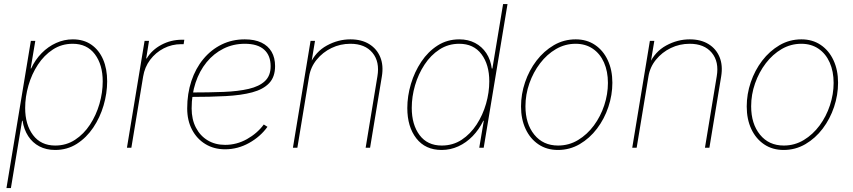

<svg xmlns="http://www.w3.org/2000/svg" viewBox="-20 -748 4316 972"><path d="M12.7 204.1 136.2 -541H158.7L135.3 -401.4H137.7Q158.2 -445.8 190.9 -479Q223.6 -512.2 264.2 -530.5Q304.7 -548.8 348.6 -548.8Q403.8 -548.8 442.6 -521.7Q481.4 -494.6 502 -447Q522.5 -399.4 522.5 -336.4Q522.5 -275.9 504.4 -214.4Q486.3 -152.8 451.9 -101.8Q417.5 -50.8 368.9 -19.8Q320.3 11.2 259.3 11.2Q213.9 11.2 179.2 -7.1Q144.5 -25.4 122.8 -58.8Q101.1 -92.3 94.2 -136.7H91.8L35.2 204.1ZM259.8 -11.2Q315.4 -11.2 359.9 -40.3Q404.3 -69.3 435.5 -116.9Q466.8 -164.6 483.4 -221.9Q500 -279.3 500 -335.9Q500 -420.9 460.2 -473.6Q420.4 -526.4 348.1 -526.4Q292 -526.4 247.6 -497.3Q203.1 -468.3 171.9 -420.7Q140.6 -373 124 -315.4Q107.4 -257.8 107.4 -201.2Q107.4 -117.2 147.2 -64.2Q187 -11.2 259.8 -11.2Z M622.6 0 711.9 -541H734.4L720.2 -452.1H722.7Q749 -495.6 797.1 -521.2Q845.2 -546.9 901.4 -546.9Q905.8 -546.9 907.2 -546.9Q908.7 -546.9 913.1 -546.9L909.7 -524.4Q907.2 -524.4 904.8 -524.4Q902.3 -524.4 897.9 -524.4Q850.1 -524.4 808.8 -503.2Q767.6 -481.9 740 -445.1Q712.4 -408.2 704.6 -360.4L645 0Z M1119.6 7.8Q1063 7.8 1019.8 -18.6Q976.6 -44.9 952.1 -91.6Q927.7 -138.2 927.7 -199.2Q927.7 -274.4 949 -338.1Q970.2 -401.9 1009.5 -449.2Q1048.8 -496.6 1102.1 -522.7Q1155.3 -548.8 1219.2 -548.8Q1269 -548.8 1303.2 -532.5Q1337.4 -516.1 1355 -485.8Q1372.6 -455.6 1372.6 -413.6Q1372.6 -358.4 1342.5 -326.9Q1312.5 -295.4 1256.8 -280.5Q1201.2 -265.6 1122.3 -261.5Q1043.5 -257.3 946.8 -257.3V-279.8Q1037.6 -279.8 1111.8 -282.7Q1186 -285.6 1239.3 -298.1Q1292.5 -310.5 1321.3 -337.6Q1350.1 -364.7 1350.1 -412.6Q1350.1 -467.3 1317.1 -496.8Q1284.2 -526.4 1219.2 -526.4Q1160.6 -526.4 1111.3 -501.7Q1062 -477.1 1025.9 -432.9Q989.7 -388.7 970 -329.1Q950.2 -269.5 950.2 -199.2Q950.2 -143.6 971.7 -102.1Q993.2 -60.5 1031.2 -37.6Q1069.3 -14.6 1119.6 -14.6Q1178.2 -14.6 1230.2 -43.7Q1282.2 -72.8 1315.4 -117.7L1334 -106Q1298.3 -56.2 1241 -24.2Q1183.6 7.8 1119.6 7.8Z M1544.9 -360.8 1485.4 0H1462.9L1552.2 -541H1574.7L1555.2 -423.8H1549.3Q1577.6 -486.3 1634.8 -517.6Q1691.9 -548.8 1753.9 -548.8Q1810.1 -548.8 1848.9 -524.9Q1887.7 -501 1905 -459Q1922.4 -417 1913.1 -360.8L1853.5 0H1831.1L1890.6 -361.3Q1903.3 -435.5 1865.5 -481Q1827.6 -526.4 1753.9 -526.4Q1702.6 -526.4 1658.2 -504.9Q1613.8 -483.4 1583.3 -446Q1552.7 -408.7 1544.9 -360.8Z M2215.8 11.2Q2133.3 11.2 2087.6 -47.6Q2042 -106.4 2042 -200.7Q2042 -261.7 2060.3 -323Q2078.6 -384.3 2112.8 -435.5Q2147 -486.8 2195.6 -517.8Q2244.1 -548.8 2305.2 -548.8Q2350.1 -548.8 2385 -530.5Q2419.9 -512.2 2441.9 -479Q2463.9 -445.8 2469.7 -400.9H2472.7L2526.9 -727.5H2549.3L2428.7 0H2406.2L2429.2 -136.7H2426.8Q2405.3 -92.3 2372.8 -58.8Q2340.3 -25.4 2300.3 -7.1Q2260.3 11.2 2215.8 11.2ZM2216.3 -11.2Q2272.9 -11.2 2317.4 -40.5Q2361.8 -69.8 2393.1 -117.9Q2424.3 -166 2440.7 -223.1Q2457 -280.3 2457 -336.4Q2457 -420.9 2417.5 -473.6Q2377.9 -526.4 2304.7 -526.4Q2249.5 -526.4 2205.1 -497.6Q2160.6 -468.8 2129.2 -420.9Q2097.7 -373 2081.1 -315.9Q2064.5 -258.8 2064.5 -201.7Q2064.5 -117.2 2104 -64.2Q2143.6 -11.2 2216.3 -11.2Z M2804.7 11.2Q2748 11.2 2706.1 -17.1Q2664.1 -45.4 2640.9 -95Q2617.7 -144.5 2617.7 -209Q2617.7 -271.5 2638.2 -331.8Q2658.7 -392.1 2696 -440.9Q2733.4 -489.7 2783.9 -519.3Q2834.5 -548.8 2894.5 -548.8Q2950.7 -548.8 2992.4 -520.5Q3034.2 -492.2 3057.1 -442.6Q3080.1 -393.1 3080.1 -329.1Q3080.1 -267.1 3059.8 -206.5Q3039.6 -146 3002.4 -96.9Q2965.3 -47.9 2914.8 -18.3Q2864.3 11.2 2804.7 11.2ZM2805.2 -11.2Q2860.4 -11.2 2906.5 -39.1Q2952.6 -66.9 2986.6 -112.8Q3020.5 -158.7 3039.1 -215.1Q3057.6 -271.5 3057.6 -328.1Q3057.6 -386.7 3037.8 -431.4Q3018.1 -476.1 2981.2 -501.2Q2944.3 -526.4 2894 -526.4Q2840.8 -526.4 2794.9 -499.8Q2749 -473.1 2714.4 -427.7Q2679.7 -382.3 2659.9 -325.9Q2640.1 -269.5 2640.1 -210Q2640.1 -121.6 2684.8 -66.4Q2729.5 -11.2 2805.2 -11.2Z M3262.7 -360.8 3203.1 0H3180.7L3270 -541H3292.5L3272.9 -423.8H3267.1Q3295.4 -486.3 3352.5 -517.6Q3409.7 -548.8 3471.7 -548.8Q3527.8 -548.8 3566.7 -524.9Q3605.5 -501 3622.8 -459Q3640.1 -417 3630.9 -360.8L3571.3 0H3548.8L3608.4 -361.3Q3621.1 -435.5 3583.3 -481Q3545.4 -526.4 3471.7 -526.4Q3420.4 -526.4 3376 -504.9Q3331.5 -483.4 3301 -446Q3270.5 -408.7 3262.7 -360.8Z M3947.3 11.2Q3890.6 11.2 3848.6 -17.1Q3806.6 -45.4 3783.4 -95Q3760.3 -144.5 3760.3 -209Q3760.3 -271.5 3780.8 -331.8Q3801.3 -392.1 3838.6 -440.9Q3876 -489.7 3926.5 -519.3Q3977.1 -548.8 4037.1 -548.8Q4093.3 -548.8 4135 -520.5Q4176.8 -492.2 4199.7 -442.6Q4222.7 -393.1 4222.7 -329.1Q4222.7 -267.1 4202.4 -206.5Q4182.1 -146 4145 -96.9Q4107.9 -47.9 4057.4 -18.3Q4006.8 11.2 3947.3 11.2ZM3947.8 -11.2Q4002.9 -11.2 4049.1 -39.1Q4095.2 -66.9 4129.2 -112.8Q4163.1 -158.7 4181.6 -215.1Q4200.2 -271.5 4200.2 -328.1Q4200.2 -386.7 4180.4 -431.4Q4160.6 -476.1 4123.8 -501.2Q4086.9 -526.4 4036.6 -526.4Q3983.4 -526.4 3937.5 -499.8Q3891.6 -473.1 3856.9 -427.7Q3822.3 -382.3 3802.5 -325.9Q3782.7 -269.5 3782.7 -210Q3782.7 -121.6 3827.4 -66.4Q3872.1 -11.2 3947.8 -11.2Z"/></svg>

Font: Inter 17pt Thin
Style: Italic
Weight: 250
Italic angle: -9.3988°
Version: Version 4.001;git-66647c0bb